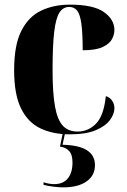

<svg xmlns="http://www.w3.org/2000/svg" viewBox="-20 -570 547 829"><path d="M281 10Q209 10 155 -15.5Q101 -41 71 -101.5Q41 -162 41 -267Q41 -375 72 -436.5Q103 -498 157.5 -524Q212 -550 282 -550Q383 -550 428.5 -518Q474 -486 474 -440Q474 -422 464 -402Q454 -382 424.5 -367.5Q395 -353 337 -353Q337 -426 331.5 -466.5Q326 -507 313.5 -523.5Q301 -540 279 -540Q252 -540 236.5 -515.5Q221 -491 214 -432Q207 -373 207 -268Q207 -168 217.5 -110Q228 -52 251.5 -27Q275 -2 315 -2Q361 -2 394.5 -36Q428 -70 437 -155Q454 -150 464 -135.5Q474 -121 474 -103Q474 -78 455 -52Q436 -26 394 -8Q352 10 281 10ZM253 239Q236 239 210.5 236Q185 233 168 228V217Q193 225 214 225Q253 225 273 200Q293 175 293 132Q293 97 278 81.5Q263 66 239 63L254 -9H264L250 55Q390 58 390 143Q390 188 353.5 213.5Q317 239 253 239Z"/></svg>

Font: Noto Serif Display SemiCondensed ExtraBold
Style: Regular
Weight: 800
Width: 4
Designer: Monotype Design Team
Foundry: Monotype Imaging Inc.
Version: Version 2.009